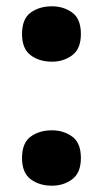

<svg xmlns="http://www.w3.org/2000/svg" viewBox="-20 -578 327 610"><path d="M50 -470Q50 -518 77.5 -538Q105 -558 145 -558Q182 -558 209.5 -538Q237 -518 237 -470Q237 -423 209.5 -402.5Q182 -382 145 -382Q105 -382 77.5 -402.5Q50 -423 50 -470ZM50 -76Q50 -124 77.5 -144Q105 -164 145 -164Q182 -164 209.5 -144Q237 -124 237 -76Q237 -29 209.5 -8.5Q182 12 145 12Q105 12 77.5 -8.5Q50 -29 50 -76Z"/></svg>

Font: Noto Kufi Arabic ExtraBold
Style: Regular
Weight: 800
Designer: Monotype Design Team, David Williams, Khaled Hosny
Foundry: Google LLC
Version: Version 2.109; ttfautohint (v1.8.4.7-5d5b)